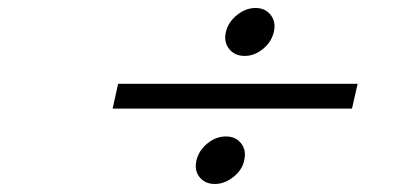

<svg xmlns="http://www.w3.org/2000/svg" viewBox="-20 -541 1040 481"><path d="M573.7 -503.4Q595.7 -521 620.1 -521Q644.5 -521 658.2 -503.4Q671.9 -485.8 666 -460.9Q660.2 -436 638.9 -418.5Q617.7 -400.9 592.8 -400.9Q567.9 -400.9 554 -418.5Q540 -436 545.9 -460.9Q551.8 -485.8 573.7 -503.4ZM861.8 -269H262.2L275.9 -331.1H876ZM591.8 -139.2Q586.9 -115.2 564.7 -97.7Q542.5 -80.1 518.1 -80.1Q493.7 -80.1 480 -97.2Q466.3 -114.3 472.2 -139.2Q478 -164.1 499.5 -181.6Q521 -199.2 545.9 -199.2Q570.8 -199.2 584.2 -181.6Q597.7 -164.1 591.8 -139.2Z"/></svg>

Font: Perun
Style: Bold Italic
Weight: 700
Italic angle: -12°
Foundry: Copyright (c) Stefan Peev, Context Ltd, 2016
Version: Version 001.000